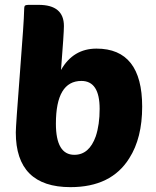

<svg xmlns="http://www.w3.org/2000/svg" viewBox="-20 -760 640 790"><path d="M45 -215Q45 -241 62 -460Q79 -680 79 -711Q79 -732 82 -736Q85 -740 100 -740H139Q243 -740 243 -653Q243 -623 231 -472Q281 -560 377 -560Q565 -560 565 -321Q565 -192 512 -109Q438 10 270 10Q45 10 45 -215ZM210 -251Q210 -123 286 -123Q347 -123 374 -199Q390 -247 390 -312Q390 -427 315 -427Q210 -427 210 -251Z"/></svg>

Font: PoetsenOne
Style: Regular
Weight: 400
Designer: Rodrigo Fuenzalida, Pablo Impallari
Foundry: Pablo Impallari, Rodrigo Fuenzalida
Version: Version 1.000